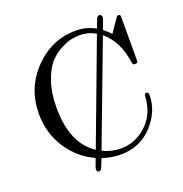

<svg xmlns="http://www.w3.org/2000/svg" viewBox="-142 -866 1006 1058"><g transform="rotate(-20 361.0 -336.5)"><path d="M56 -342Q56 -493 159 -599Q262 -705 404 -705Q465 -705 518 -675Q520 -681 524 -692Q528 -703 531 -710L534 -718Q542 -741 554 -741Q559 -741 564 -736.5Q569 -732 569 -724Q569 -719 567 -713Q567 -712 566 -711V-710L546 -657Q567 -640 588 -619Q599 -635 615 -659Q638 -693 643 -699Q648 -705 654 -705Q662 -705 663.5 -700.5Q665 -696 665 -681V-444Q665 -428 663 -424Q661 -420 649 -420Q639 -420 637 -423Q635 -426 633 -437Q615 -564 536 -630L311 -34Q364 -9 416 -9Q502 -9 568 -70Q634 -131 640 -234Q641 -239 641 -241Q641 -243 642 -245.5Q643 -248 645.5 -249Q648 -250 652 -250Q665 -250 665 -233Q665 -138 592 -58Q519 22 404 22Q353 22 297 4Q276 60 270 65Q266 68 260 68Q247 68 247 52Q247 43 267 -8Q173 -50 114.5 -139.5Q56 -229 56 -342ZM159 -341Q159 -131 283 -50L508 -649Q464 -674 415 -674Q391 -674 364.5 -668.5Q338 -663 299.5 -642.5Q261 -622 231.5 -588Q202 -554 180.5 -490Q159 -426 159 -341Z"/></g></svg>

Font: CMU Serif
Style: Roman
Weight: 500
Version: Version 0.7.0